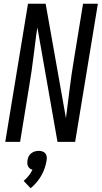

<svg xmlns="http://www.w3.org/2000/svg" viewBox="-20 -755 541 1022"><path d="M8 0 129 -735H223L331 -126Q332 -136 333.5 -146Q335 -156 336 -165L350 -276Q355 -317 361 -358.5Q367 -400 374 -441L422 -735H501L380 0H286L179 -609Q177 -599 176 -589Q175 -579 173 -570L159 -459Q154 -418 148 -376.5Q142 -335 135 -294L87 0ZM143 247 106 208Q121 195 133 180Q145 165 153 148Q145 147 139 142Q133 137 129.5 130.5Q126 124 125.5 115.5Q125 107 126 99Q128 88 132.5 78Q137 68 146 61Q155 54 165.5 51Q176 48 186 48Q196 48 205.5 51Q215 54 221 61Q227 68 228.5 78Q230 88 228 99Q225 119 218 139.5Q211 160 200 179.5Q189 199 174.5 216Q160 233 143 247Z"/></svg>

Font: Iosevka Curly
Style: Italic
Weight: 400
Italic angle: -9°
Monospace: yes
Designer: Belleve Invis
Foundry: Belleve Invis
Version: Version 22.1.2; ttfautohint (v1.8.4)